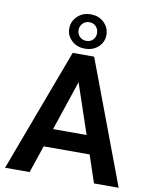

<svg xmlns="http://www.w3.org/2000/svg" viewBox="-100 -1019 867 1093"><g transform="rotate(10 333.5 -472.5)"><path d="M662.6 0 395.5 -710.9H271.5L5.9 0H147.9L201.2 -158.2H466.8L520 0ZM333.5 -552.2 430.7 -264.2H236.8ZM228 -844.7C228 -816.9 238.3 -793.9 258.8 -774.9C278.8 -755.9 304.7 -746.6 335.4 -746.6C366.2 -746.6 392.1 -755.9 412.6 -774.9C432.6 -793.9 442.9 -816.9 442.9 -844.7C442.9 -872.1 432.6 -895.5 412.6 -915.5C392.1 -935.1 366.2 -944.8 335.4 -944.8C304.7 -944.8 278.8 -935.1 258.8 -915.5C238.3 -895.5 228 -872.1 228 -844.7ZM281.7 -844.7C281.7 -874 303.7 -899.4 335.4 -899.4C368.2 -899.4 388.7 -874 388.7 -844.7C388.7 -815.4 368.2 -791.5 335.4 -791.5C303.7 -791.5 281.7 -815.9 281.7 -844.7Z"/></g></svg>

Font: Vazirmatn SemiBold
Style: Regular
Weight: 600
Designer: Saber Rastikerdar
Foundry: Saber Rastikerdar
Version: Version 33.003